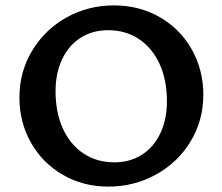

<svg xmlns="http://www.w3.org/2000/svg" viewBox="-20 -685 825 712"><path d="M52 -323Q52 -419 99.5 -497.5Q147 -576 227 -620.5Q307 -665 402 -665Q497 -665 573 -621Q649 -577 691.5 -501Q734 -425 734 -334Q734 -238 686.5 -160Q639 -82 558 -37.5Q477 7 382 7Q288 7 212.5 -37Q137 -81 94.5 -156.5Q52 -232 52 -323ZM599 -309Q599 -388 572 -447.5Q545 -507 495.5 -540Q446 -573 381 -573Q323 -573 279 -545Q235 -517 210.5 -465.5Q186 -414 186 -347Q186 -268 213 -208.5Q240 -149 289.5 -116Q339 -83 404 -83Q462 -83 506 -111Q550 -139 574.5 -190.5Q599 -242 599 -309Z"/></svg>

Font: Ysabeau Infant
Style: Bold
Weight: 700
Designer: Christian Thalmann (Catharsis Fonts)
Version: Version 0.003